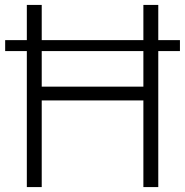

<svg xmlns="http://www.w3.org/2000/svg" viewBox="-20 -760 752 780"><path d="M711 -597V-552.5H623V0H562.5V-352H149.5V0H89V-552.5H1V-597H89V-740H149.5V-597H562.5V-740H623V-597ZM562.5 -408V-552.5H149.5V-408Z"/></svg>

Font: Encode Sans Light
Style: Regular
Weight: 300
Designer: Multiple Designers
Foundry: Impallari Type
Version: Version 2.000